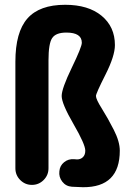

<svg xmlns="http://www.w3.org/2000/svg" viewBox="-20 -780 540 810"><path d="M384.8 -375Q384.8 -361.3 409.7 -321.8Q434.6 -282.2 460 -232.4Q485.4 -182.6 485.4 -144.5Q485.4 10.7 330.1 9.8Q317.4 9.8 283.2 7.8Q257.8 5.9 242.7 -13.7Q227.5 -33.2 230.5 -57.6Q232.4 -81.1 250.5 -95.7Q268.6 -110.4 293 -108.4Q294.9 -108.4 299.3 -107.9Q303.7 -107.4 304.7 -107.4Q320.3 -107.4 330.1 -117.2Q339.8 -127 339.8 -144.5Q339.8 -170.9 290 -256.8Q240.2 -342.8 240.2 -375Q240.2 -406.2 282.7 -494.1Q325.2 -582 325.2 -599.6Q325.2 -642.6 259.8 -642.6Q215.8 -642.6 200.2 -619.6Q184.6 -596.7 184.6 -525.4V-70.3Q184.6 -41 164.1 -20.5Q143.6 0 114.7 0Q85.9 0 65.4 -20.5Q44.9 -41 44.9 -70.3V-519.5Q44.9 -644.5 95.7 -702.1Q146.5 -759.8 254.9 -759.8Q352.5 -759.8 408.7 -713.4Q464.8 -667 464.8 -589.8Q464.8 -543.9 424.8 -464.8Q384.8 -385.7 384.8 -375Z"/></svg>

Font: Rounded-X Mgen+ 2m bold
Style: Bold
Weight: 700
Designer: [Source Han Sans]
Ryoko NISHIZUKA  (kana & ideographs); Paul D. Hunt (Latin, Greek & Cyrillic); Wenlong ZHANG  (bopomofo
Version: Version 1.059.20150602